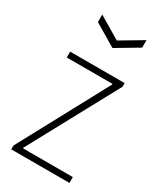

<svg xmlns="http://www.w3.org/2000/svg" viewBox="-194 -838 766 909"><g transform="rotate(30 189.0 -384.0)"><path d="M30 -21 290 -504V-508H40V-540H338V-520L76 -36V-32H348V0H30ZM84 -768 205 -696 326 -768V-727L205 -655L84 -727Z"/></g></svg>

Font: Encode Sans Compressed
Style: Thin
Weight: 100
Designer: Pablo Impallari, Andres Torresi
Foundry: Pablo Impallari, Andres Torresi
Version: Version 1.000; ttfautohint (v1.00) -l 8 -r 50 -G 200 -x 14 -